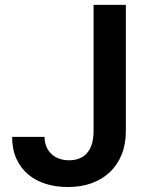

<svg xmlns="http://www.w3.org/2000/svg" viewBox="-20 -747 601 777"><path d="M489.3 -727.3V-215.9Q489.3 -163.4 472.3 -121.4Q455.3 -79.5 424.4 -50.2Q393.5 -21 350.3 -5.5Q307.2 9.9 254.6 9.9Q206.7 9.9 165.5 -2.8Q124.3 -15.6 93.9 -41.2Q63.6 -66.8 46.3 -104.8Q29.1 -142.8 29.1 -193.2H160.2Q160.5 -171.2 167.8 -153.6Q175.1 -136 188.2 -123.8Q201.3 -111.5 219.5 -104.9Q237.6 -98.4 259.6 -98.4Q307.2 -98.4 332.7 -128.2Q358.3 -158 358.7 -215.9V-727.3Z"/></svg>

Font: Interop SemBd
Style: Regular
Weight: 600
Designer: Rasmus Andersson, Google, Jang Haemin
Foundry: jhaemin
Version: Version 1.008